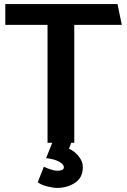

<svg xmlns="http://www.w3.org/2000/svg" viewBox="-20 -700 622 941"><path d="M6 -680H556L577 -578H344V0H329L318 29Q346 41 366 66.5Q386 92 386 118Q386 171 347.5 196Q309 221 260 221Q241 221 211 213.5Q181 206 165 193L195 117Q208 124 228.5 130.5Q249 137 260 137Q272 137 282.5 133.5Q293 130 293 120Q293 105 269 92Q245 79 206 75L236 0H213V-578H6Z"/></svg>

Font: Palanquin Dark
Style: Regular
Weight: 400
Designer: Pria Ravichandran
Version: Version 1.000